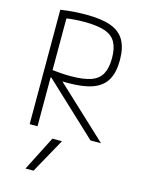

<svg xmlns="http://www.w3.org/2000/svg" viewBox="-145 -825 890 1180"><g transform="rotate(15 300.0 -235.0)"><path d="M188 270H137L249 50H310ZM91 -728Q142 -735 180 -737.5Q218 -740 252 -740Q351 -740 410.5 -718.5Q470 -697 497.5 -649Q525 -601 525 -523Q525 -445 497.5 -397Q470 -349 410.5 -327Q351 -305 252 -305Q221 -305 187.5 -307Q154 -309 113 -314L131 -358Q169 -354 198.5 -352Q228 -350 256 -350Q338 -350 385.5 -366.5Q433 -383 454 -421Q475 -459 475 -522Q475 -585 454 -623Q433 -661 384.5 -677.5Q336 -694 255 -694Q225 -694 194.5 -692Q164 -690 126 -684L141 -708V0H91ZM478 0 120 -335 188 -333 545 0Z"/></g></svg>

Font: M PLUS Code Latin Expanded Light
Style: Regular
Weight: 300
Width: 7
Designer: Coji Morishita
Foundry: UNDERFOREST DESIGN
Version: Version 1.002; ttfautohint (v1.8.3)